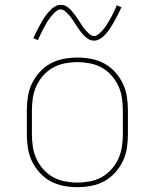

<svg xmlns="http://www.w3.org/2000/svg" viewBox="-20 -766 640 794"><path d="M300 8Q271 8 242.5 2.5Q214 -3 189 -16.5Q164 -30 144.5 -51.5Q125 -73 112.5 -98.5Q100 -124 95.5 -152.5Q91 -181 91 -210V-310Q91 -339 95.5 -367.5Q100 -396 112.5 -421.5Q125 -447 144.5 -468.5Q164 -490 189 -503.5Q214 -517 242.5 -522.5Q271 -528 300 -528Q329 -528 357.5 -522.5Q386 -517 411 -503.5Q436 -490 455.5 -468.5Q475 -447 487.5 -421.5Q500 -396 504.5 -367.5Q509 -339 509 -310V-210Q509 -181 504.5 -152.5Q500 -124 487.5 -98.5Q475 -73 455.5 -51.5Q436 -30 411 -16.5Q386 -3 357.5 2.5Q329 8 300 8ZM300 -11Q326 -11 352 -16Q378 -21 400.5 -33.5Q423 -46 440.5 -65.5Q458 -85 469 -108.5Q480 -132 484 -158Q488 -184 488 -210V-310Q488 -336 484 -362Q480 -388 469 -411.5Q458 -435 440.5 -454.5Q423 -474 400.5 -486.5Q378 -499 352 -504Q326 -509 300 -509Q274 -509 248 -504Q222 -499 199.5 -486.5Q177 -474 159.5 -454.5Q142 -435 131 -411.5Q120 -388 116 -362Q112 -336 112 -310V-210Q112 -184 116 -158Q120 -132 131 -108.5Q142 -85 159.5 -65.5Q177 -46 199.5 -33.5Q222 -21 248 -16Q274 -11 300 -11ZM369 -598Q356 -598 345.5 -604.5Q335 -611 326.5 -620Q318 -629 311 -638.5Q304 -648 297 -658.5Q290 -669 283 -680Q276 -691 268.5 -700Q261 -709 251 -718Q241 -727 231 -727Q226 -727 223.5 -726Q221 -725 217.5 -723Q214 -721 209.5 -717.5Q205 -714 200 -708.5Q195 -703 192.5 -699.5Q190 -696 187.5 -693Q185 -690 183 -687Q181 -684 178.5 -680.5Q176 -677 173.5 -673Q171 -669 169 -664.5Q167 -660 164 -655.5Q161 -651 158.5 -646Q156 -641 153.5 -635.5Q151 -630 148 -624.5Q145 -619 142.5 -613Q140 -607 137 -600L118 -608Q123 -620 128 -630Q133 -640 138 -649.5Q143 -659 147.5 -667Q152 -675 156.5 -682.5Q161 -690 165 -696Q169 -702 173.5 -707.5Q178 -713 185.5 -721.5Q193 -730 200.5 -735Q208 -740 215 -743Q222 -746 231 -746Q244 -746 254.5 -740Q265 -734 273.5 -724.5Q282 -715 289 -705.5Q296 -696 303 -685.5Q310 -675 317 -664Q324 -653 331.5 -644Q339 -635 349 -626Q359 -617 369 -617Q374 -617 376.5 -618Q379 -619 382.5 -621.5Q386 -624 390.5 -627.5Q395 -631 400 -636Q405 -641 407.5 -644.5Q410 -648 412.5 -651Q415 -654 417 -657Q419 -660 421.5 -664Q424 -668 426.5 -672Q429 -676 431 -680Q433 -684 436 -688.5Q439 -693 441.5 -698Q444 -703 446.5 -708.5Q449 -714 452 -719.5Q455 -725 457.5 -731Q460 -737 463 -744L482 -736Q477 -725 472 -714.5Q467 -704 462 -695Q457 -686 452.5 -677.5Q448 -669 443.5 -662Q439 -655 435 -648.5Q431 -642 426.5 -636.5Q422 -631 414.5 -622.5Q407 -614 399.5 -609Q392 -604 385 -601Q378 -598 369 -598Z"/></svg>

Font: Iosevka SS04 Thin Extended
Style: Regular
Weight: 100
Width: 7
Monospace: yes
Designer: Belleve Invis
Foundry: Belleve Invis
Version: Version 19.0.0; ttfautohint (v1.8.4)